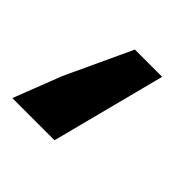

<svg xmlns="http://www.w3.org/2000/svg" viewBox="-91 -386 473 473"><g transform="rotate(45 145.5 -149.0)"><path d="M3 0 52 -126 132 -298H227L150 0Z"/></g></svg>

Font: Source Sans 3 ExtraBold
Style: Italic
Weight: 800
Italic angle: -11°
Version: Version 3.052;hotconv 1.1.0;makeotfexe 2.6.0